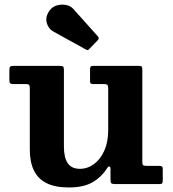

<svg xmlns="http://www.w3.org/2000/svg" viewBox="-20 -810 763 845"><path d="M111.2 -151Q111.2 -97.5 128.9 -60.5Q146.5 -23.5 184.4 -4.2Q222.3 15 283.3 15Q348.3 15 387.8 -8.2Q427.3 -31.5 450.8 -69Q457.3 -79.2 461.8 -77.1Q466.3 -75 466.3 -66.7V-20.8Q466.3 -8 469.4 -4Q472.5 0 485 0H681.5Q691.8 0 694 -3.6Q696.3 -7.3 696.3 -17.8V-66.5Q696.3 -74.8 692.5 -77.4Q688.8 -80 681 -80H626.8Q613.8 -80 610 -82.9Q606.3 -85.8 606.3 -98.5V-503Q606.3 -513 603.9 -516.5Q601.5 -520 591.8 -520H390.8Q381.3 -520 378.8 -516.5Q376.3 -513 376.3 -503V-452.7Q376.3 -444 380.1 -442Q384 -440 392.8 -440H437.7Q448.7 -440 452.5 -436.4Q456.2 -432.7 456.2 -421V-237Q456.2 -185.5 439.2 -147.3Q422.2 -109 393.8 -88Q365.3 -67 331.3 -67Q295 -67 278.1 -91.8Q261.3 -116.5 261.3 -164.5V-502.5Q261.3 -514.5 257.4 -517.2Q253.5 -520 241.8 -520H39.2Q27.5 -520 24.4 -516.2Q21.2 -512.5 21.2 -500.2V-456.5Q21.2 -445.5 25.5 -442.7Q29.7 -440 40.7 -440H94.7Q105 -440 108.1 -436.1Q111.2 -432.2 111.2 -421.5ZM358.3 -592Q363.8 -588.5 366.5 -589.5Q369.3 -590.5 373.3 -595L410.3 -633Q418.8 -642 409.8 -651L302.8 -770.5Q291.3 -784 271.1 -788Q251 -792 231 -786.4Q211 -780.8 199.2 -765Q178.7 -737.3 185.5 -710.5Q192.2 -683.8 215.2 -671Z"/></svg>

Font: Besley
Style: Regular
Weight: 400
Designer: Owen Earl
Foundry: indestructible type*
Version: Version 4.000